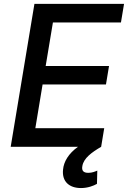

<svg xmlns="http://www.w3.org/2000/svg" viewBox="-20 -747 651 977"><path d="M595.5 -632.8 611.2 -727.3H155.2L34.4 0H376.8C328.5 34.4 304.3 76 300.8 116.1C294.4 176.8 332.4 209.9 392 209.9C426.8 209.9 456 198.5 473.4 188.6L475.1 121.1C464.5 125.7 448.9 132.5 429.3 132.5C402.7 132.5 394.9 119.7 399.1 97.7C405.5 57.9 447.4 27.7 494.7 0L510.3 -94.5H159.8L196.7 -317.1H519.2L534.8 -411.2H212.4L249.3 -632.8Z"/></svg>

Font: TID UI Medium
Style: Italic
Weight: 500
Italic angle: -9.39999°
Designer: The TID Project Authors
Foundry: Bakken & Bæck
Version: Version 1.001;hotconv 1.0.109;makeotfexe 2.5.65596